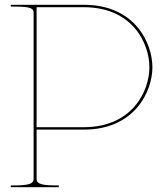

<svg xmlns="http://www.w3.org/2000/svg" viewBox="-20 -780 688 800"><path d="M25 -760V-752.5H45C111 -752.5 120 -743 120 -727.5V-35C120 -20.5 113.5 -7.5 45 -7.5H25V0H225V-7.5H207.5C139 -7.5 132.5 -20.5 132.5 -35V-240H330C540 -240 615 -397.5 615 -500C615 -600.5 542 -760 330 -760ZM132.5 -250V-750H328.5C534.5 -750 602.5 -596.5 602.5 -500C602.5 -401.5 532.5 -250 328.5 -250Z"/></svg>

Font: ZnikomitSC
Style: Regular
Weight: 100
Designer: gluk
Foundry: gluk
Version: Version 0.55